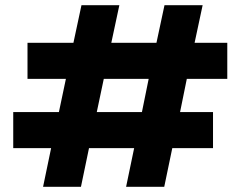

<svg xmlns="http://www.w3.org/2000/svg" viewBox="-20 -720 926 740"><path d="M294 -700H440L409 -555H583L614 -700H761L730 -555H856V-416H700L674 -288H801V-149H644L613 0H466L497 -149H323L292 0H146L177 -149H31V-288H207L234 -416H86V-555H263ZM353 -288H527L553 -416H380Z"/></svg>

Font: Albert Sans ExtraBold
Style: Regular
Weight: 800
Designer: Andreas Rasmussen
Foundry: a.Foundry
Version: Version 1.025